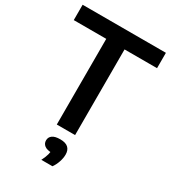

<svg xmlns="http://www.w3.org/2000/svg" viewBox="-231 -857 1087 1218"><g transform="rotate(30 312.0 -248.5)"><path d="M244.5 0V-627.5H6.5V-740H616.5V-627.5H378.5V0ZM271.5 243Q287.5 211.5 293.2 189Q299 166.5 299 143.5L322.5 172H312Q272 172 253.8 158Q235.5 144 235.5 121Q235.5 97.5 254 83.8Q272.5 70 311 70Q351 70 369.8 87.5Q388.5 105 388.5 137.5Q388.5 162.5 379 191.2Q369.5 220 353 243Z"/></g></svg>

Font: Encode Sans SC Condensed Thin SemiBold
Style: Regular
Weight: 600
Version: Version 3.002